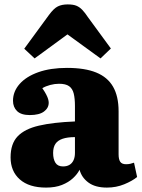

<svg xmlns="http://www.w3.org/2000/svg" viewBox="-20 -837 642 871"><path d="M189 14Q112 14 70 -23Q28 -60 28 -123Q28 -185 60 -218.5Q92 -252 156.5 -267Q221 -282 320 -286V-356Q320 -390 314.5 -412.5Q309 -435 293.5 -446Q278 -457 248 -457Q228 -457 207.5 -451.5Q187 -446 172 -437Q183 -421 189.5 -408.5Q196 -396 198.5 -387Q201 -378 201 -371Q201 -347 179.5 -331Q158 -315 115 -315Q76 -315 57.5 -333Q39 -351 39 -380Q39 -422 69 -456Q99 -490 154 -509.5Q209 -529 284 -529Q365 -529 416.5 -508Q468 -487 493 -443.5Q518 -400 518 -332V-137Q518 -114 525.5 -103Q533 -92 552 -92Q562 -92 571 -94Q580 -96 588 -99L602 -34Q580 -16 543.5 -1Q507 14 465 14Q412 14 381 -9Q350 -32 341 -67Q331 -47 311 -28.5Q291 -10 261 2Q231 14 189 14ZM266 -82Q283 -82 295 -89Q307 -96 313.5 -110Q320 -124 320 -143V-215Q286 -215 264 -207.5Q242 -200 231.5 -184.5Q221 -169 221 -143Q221 -115 231.5 -98.5Q242 -82 266 -82ZM137 -572 90 -616 202 -769Q224 -799 242.5 -808Q261 -817 287 -817Q312 -817 326.5 -811Q341 -805 353 -792.5Q365 -780 379 -759L483 -617L436 -572L286 -681Z"/></svg>

Font: Literata 18pt ExtraBold
Style: Regular
Weight: 800
Designer: Latin by Veronika Burian and Jose Scaglione. Greek by Irene Vlachou. Cyrillic by Vera Evstafieva.
Foundry: TypeTogether
Version: Version 3.103;gftools[0.9.29]